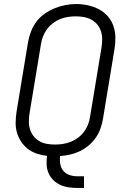

<svg xmlns="http://www.w3.org/2000/svg" viewBox="-20 -766 640 951"><path d="M361 165Q339 165 317.5 161.5Q296 158 277 149Q258 140 243.5 125.5Q229 111 220.5 91.5Q212 72 211 50Q210 28 213 6Q187 3 162.5 -5Q138 -13 118.5 -28Q99 -43 85 -64Q71 -85 64 -109Q57 -133 57.5 -159.5Q58 -186 62 -213L119 -558Q124 -585 134 -611Q144 -637 161 -659.5Q178 -682 202 -698.5Q226 -715 252 -725.5Q278 -736 304.5 -741Q331 -746 358 -746Q388 -746 416.5 -739.5Q445 -733 470 -720Q495 -707 513.5 -686Q532 -665 541.5 -638Q551 -611 551.5 -581.5Q552 -552 547 -522L490 -177Q486 -153 477.5 -129Q469 -105 454 -83.5Q439 -62 418.5 -45Q398 -28 375 -17Q352 -6 327.5 -0.5Q303 5 278 7Q275 27 278.5 46.5Q282 66 293.5 80Q305 94 323.5 100.5Q342 107 361 107H396V165ZM252 -50Q272 -50 291.5 -53Q311 -56 330 -63.5Q349 -71 366 -83.5Q383 -96 395.5 -112.5Q408 -129 415.5 -148Q423 -167 426 -187L483 -532Q486 -552 486 -572.5Q486 -593 480 -611.5Q474 -630 461.5 -645Q449 -660 432 -669Q415 -678 395.5 -681.5Q376 -685 355 -685Q335 -685 316 -682Q297 -679 278 -671.5Q259 -664 242 -651Q225 -638 213 -621.5Q201 -605 193.5 -586.5Q186 -568 183 -548L126 -203Q123 -183 123 -163Q123 -143 129 -124.5Q135 -106 147 -91Q159 -76 175.5 -66.5Q192 -57 212 -53.5Q232 -50 252 -50Z"/></svg>

Font: Iosevka Curly LtExObl
Style: Regular
Weight: 300
Width: 7
Italic angle: -9°
Monospace: yes
Designer: Belleve Invis
Foundry: Belleve Invis
Version: Version 11.1.0; ttfautohint (v1.8.3)